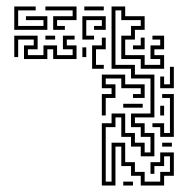

<svg xmlns="http://www.w3.org/2000/svg" viewBox="-20 -566 602 592"><path d="M24 -474V-546H90V-534H36V-486H114V-504H60V-516H126V-474ZM144 -474V-516H204V-534H120V-546H216V-504H156V-486H180V-474ZM240 -534V-546H300V-534ZM294 6V-186H324V-216H366V-156H396V-126H426V-96H444V-144H414V-174H384V-216H444V-324H384V-354H324V-546H366V-516H426V-474H396V-444H366V-396H426V-366H474V-384H444V-426H474V-444H450V-456H486V-414H456V-396H486V-354H414V-384H354V-456H384V-486H414V-504H354V-534H336V-366H396V-336H456V-204H396V-186H426V-156H456V-84H414V-114H384V-144H354V-204H336V-174H306V-6H324V-126H366V-66H396V-36H426V-6H474V-36H504V-84H486V-54H456V-30H444V-66H474V-96H516V-24H486V6H414V-24H384V-54H354V-114H336V6ZM234 -444V-516H306V-474H270V-486H294V-504H246V-456H270V-444ZM120 -444V-456H150V-444ZM54 -384V-426H84V-444H36V-390H24V-456H96V-414H66V-396H114V-426H156V-396H204V-414H174V-456H210V-444H186V-426H216V-384H144V-414H126V-384ZM390 -414V-426H414V-450H426V-414ZM264 -354V-426H294V-450H306V-414H276V-366H300V-354ZM234 -390V-420H246V-390ZM474 -294V-330H486V-306H504V-360H516V-294ZM294 -210V-276H324V-294H294V-336H366V-306H426V-264H390V-276H414V-294H354V-324H306V-306H336V-264H306V-210ZM474 -144V-174H450V-186H486V-156H504V-264H480V-276H516V-144ZM360 -234V-246H420V-234ZM474 -210V-240H486V-210ZM480 -114V-126H510V-114ZM360 6V-6H390V6Z"/></svg>

Font: Rubik Maze
Style: Regular
Weight: 400
Designer: Hubert and Fischer, NaN
Foundry: Hubert and Fischer, NaN
Version: Version 2.200